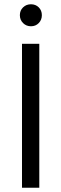

<svg xmlns="http://www.w3.org/2000/svg" viewBox="-20 -879 287 899"><path d="M83 0V-674H164V0ZM88 -771Q73 -786 73 -808Q73 -830 88 -844.5Q103 -859 125 -859Q147 -859 161.5 -844.5Q176 -830 176 -808Q176 -786 161.5 -771Q147 -756 125 -756Q103 -756 88 -771Z"/></svg>

Font: Hind Regular
Style: Regular
Weight: 400
Designer: Manushi Parikh, Satya Rajpurohit
Foundry: Indian Type Foundry
Version: Version 1.201;PS 1.0;hotconv 1.0.78;makeotf.lib2.5.61930; tt